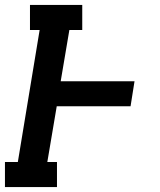

<svg xmlns="http://www.w3.org/2000/svg" viewBox="-24 -755 644 775"><path d="M-4 0V-101H48L136 -634H97V-735H308V-634H256L221 -427H519L503 -326H205L167 -101H206V0Z"/></svg>

Font: Iosevka Slab Extended Oblique
Style: Bold
Weight: 700
Width: 7
Italic angle: -9°
Monospace: yes
Designer: Belleve Invis
Foundry: Belleve Invis
Version: Version 11.1.1; ttfautohint (v1.8.3)